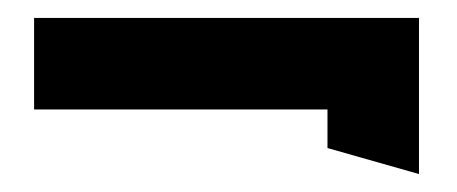

<svg xmlns="http://www.w3.org/2000/svg" viewBox="-20 -361 509 214"><path d="M18 -239H345V-196L447 -167V-341H18Z"/></svg>

Font: Charger Sport
Style: BlkNrw
Weight: 900
Designer: Jasper
Foundry: Cannot Into Space Fonts
Version: Version 1.1